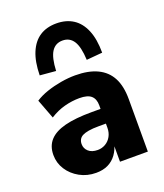

<svg xmlns="http://www.w3.org/2000/svg" viewBox="-135 -807 773 907"><g transform="rotate(-20 251.5 -353.0)"><path d="M192 11Q147 11 110 -9.5Q73 -30 51.5 -63.5Q30 -97 30 -137Q30 -182 56 -210.5Q82 -239 134.5 -252.5Q187 -266 269 -266H328V-192H278Q247 -192 227 -188.5Q207 -185 195.5 -179Q184 -173 178.5 -163Q173 -153 173 -140Q173 -118 189.5 -103Q206 -88 236 -88Q257 -88 275 -98.5Q293 -109 303.5 -128Q314 -147 314 -171V-284Q314 -316 296 -332Q278 -348 237 -348Q200 -348 162 -338Q124 -328 88 -305L51 -403Q77 -420 111 -431.5Q145 -443 182.5 -449.5Q220 -456 255 -456Q322 -456 366.5 -434.5Q411 -413 433 -371Q455 -329 455 -264V0H315V-92H319Q312 -61 295 -37.5Q278 -14 252.5 -1.5Q227 11 192 11ZM178 -506 98 -513Q99 -581 118 -626.5Q137 -672 171.5 -694.5Q206 -717 255 -717Q304 -717 339 -694.5Q374 -672 393 -626.5Q412 -581 412 -513L332 -506Q329 -572 310 -601.5Q291 -631 255 -631Q219 -631 200 -601.5Q181 -572 178 -506Z"/></g></svg>

Font: Nunito Sans 12pt ExtraLight
Style: Weight 830 Width 84 Optical size 12.0 YTLC 445
Weight: 830
Width: 4
Designer: Vernon Adams
Foundry: Vernon Adams
Version: Version 3.101;gftools[0.9.27]